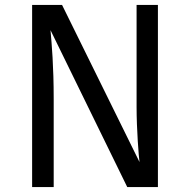

<svg xmlns="http://www.w3.org/2000/svg" viewBox="-20 -763 775 783"><path d="M624 -743H537V-327C537 -235 546 -122 549 -102L233 -743H111V0H199V-359C199 -496 191 -581 186 -640L499 0H624Z"/></svg>

Font: Glow Sans SC Normal Book
Style: Regular
Weight: 500
Designer: Ryoko NISHIZUKA (kana, bopomofo & ideographs); Paul D. Hunt (Latin, Greek & Cyrillic); Sandoll Communications, Soo-young
Version: Version 0.93